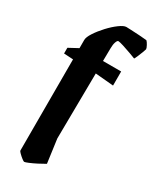

<svg xmlns="http://www.w3.org/2000/svg" viewBox="-208 -714 761 933"><g transform="rotate(30 172.0 -247.0)"><path d="M104 161Q101 161 90.5 153Q80 145 70.5 135.5Q61 126 61 123V-389L9 -392V-424L61 -452V-498Q61 -514 78 -540Q95 -566 119.5 -592.5Q144 -619 168.5 -637Q193 -655 207 -655Q213 -655 234 -654Q255 -653 280.5 -651.5Q306 -650 323 -648Q329 -643 336.5 -629Q344 -615 344 -609Q344 -607 338 -591Q332 -575 325 -559Q318 -543 316 -541Q306 -545 283 -553.5Q260 -562 237.5 -569Q215 -576 208 -576Q202 -576 197 -562Q192 -548 192 -527L191 -455H293V-376L191 -385L187 -18L205 114Q188 124 166.5 135Q145 146 127 153.5Q109 161 104 161Z"/></g></svg>

Font: Grenze Gotisch
Style: Bold
Weight: 700
Designer: Renata Polastri
Foundry: Omnibus-Type
Version: Version 1.001